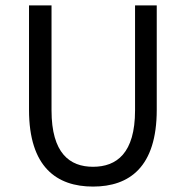

<svg xmlns="http://www.w3.org/2000/svg" viewBox="-20 -676 685 708"><path d="M323 12C457 12 558 -60 558 -271V-656H478V-269C478 -111 410 -61 323 -61C237 -61 170 -111 170 -269V-656H87V-271C87 -60 189 12 323 12Z"/></svg>

Font: TestCFFThree
Style: Regular
Weight: 400